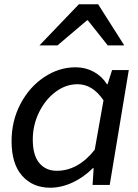

<svg xmlns="http://www.w3.org/2000/svg" viewBox="-20 -863 645 896"><path d="M34 -204Q34 -299 75.5 -378Q117 -457 186 -503Q255 -549 333 -549Q379 -549 417.5 -528Q456 -507 479 -470H482L503 -536H581L492 0H412L417 -78H413Q370 -35 318 -11Q266 13 214 13Q133 13 83.5 -42.5Q34 -98 34 -204ZM422 -164 463 -395Q412 -470 342 -470Q287 -470 239 -434Q191 -398 162 -338.5Q133 -279 133 -212Q133 -138 163.5 -102Q194 -66 245 -66Q344 -66 422 -164ZM348 -843H438L560 -651H483L390 -768H386L248 -651H164Z"/></svg>

Font: Nebula Sans Medium
Style: Regular
Weight: 500
Italic angle: -9°
Designer: Paul D. Hunt for Adobe (as Source Sans)
Foundry: Nebula Entertainment & Broadcasting LLC
Version: Version 1.010